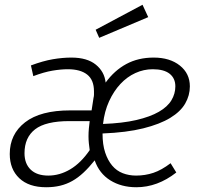

<svg xmlns="http://www.w3.org/2000/svg" viewBox="-20 -776 868 807"><path d="M280 -534Q346 -534 382.5 -504.5Q419 -475 424 -429Q461 -480 511 -507Q561 -534 626 -534Q694 -534 736 -500.5Q778 -467 778 -413Q778 -375 758.5 -341Q739 -307 695.5 -280.5Q652 -254 582 -236.5Q512 -219 411 -215Q411 -168 422 -135Q433 -102 451.5 -80Q470 -58 496 -48Q522 -38 552 -38Q590 -38 624.5 -49.5Q659 -61 697 -90L721 -51Q642 11 553 11Q490 11 443.5 -18Q397 -47 378 -102Q354 -72 331 -50.5Q308 -29 284 -15.5Q260 -2 233 4.5Q206 11 174 11Q101 11 61 -27Q21 -65 21 -129Q21 -212 85.5 -262Q150 -312 275 -312H365L373 -364Q375 -372 375 -378V-392Q375 -440 346.5 -462.5Q318 -485 265 -485Q236 -485 200.5 -479Q165 -473 120 -456L110 -501Q161 -520 202 -527Q243 -534 280 -534ZM183 -38Q231 -38 275.5 -64.5Q320 -91 357 -145Q355 -159 353.5 -173.5Q352 -188 352 -203Q352 -220 353.5 -236Q355 -252 357 -267H272Q172 -267 127.5 -232.5Q83 -198 83 -132Q83 -88 109 -63Q135 -38 183 -38ZM622 -485Q584 -485 549 -469Q514 -453 486 -423Q458 -393 438.5 -350.5Q419 -308 413 -255Q495 -258 553 -271.5Q611 -285 647.5 -306Q684 -327 700.5 -354.5Q717 -382 717 -413Q717 -447 693 -466Q669 -485 622 -485ZM382 -651 579 -756 603 -704 397 -617Z"/></svg>

Font: Glekhifnjqigglhiwekvrgaqftz
Style: Regular
Weight: 300
Italic angle: -8°
Designer: Carrois Corporate & Edenspiekermann
Foundry: Carrois Corporate GbR & Edenspiekermann AG
Version: Version 2.001